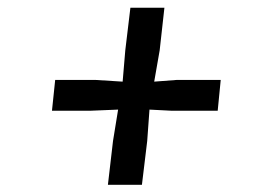

<svg xmlns="http://www.w3.org/2000/svg" viewBox="-20 -576 709 508"><path d="M279 -203 292.5 -286 219 -283H117.5L126 -364.5H233L304.5 -360L311.5 -443L325 -555.5H415L402.5 -443L388 -360L447.5 -364.5H564L556 -283H434L375.5 -286L369.5 -203L355.5 -87H265.5Z"/></svg>

Font: Merriweather Light 18pt SemiBold
Style: Italic
Weight: 600
Italic angle: -7.8°
Version: Version 2.101